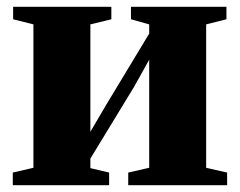

<svg xmlns="http://www.w3.org/2000/svg" viewBox="-20 -543 703 563"><path d="M17.5 0V-37L78 -51V-471.5L18.5 -486.5V-523H306.5V-486.5L245 -471.5V-156.5L289.5 -232.5L417.5 -444.5V-471.5L364 -486.5V-523H644V-486.5L584.5 -471.5V-51L646 -37V0H356V-37L417.5 -51V-368L373.5 -289L245 -78V-50L300 -37V0Z"/></svg>

Font: Merriweather 96pt Black
Style: Regular
Weight: 900
Version: Version 2.100